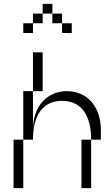

<svg xmlns="http://www.w3.org/2000/svg" viewBox="-20 -970 540 990"><path d="M150 -300V-500H100V-250H150C150 -375 200 -450 300 -450C400 -450 450 -375 450 -250H500V-300C500 -425 425 -500 325 -500C225 -500 150 -425 150 -300ZM50 0H100V-250H50ZM100 -800H150V-850H100ZM150 -500H200V-700H150ZM150 -850H200V-900H150ZM200 -900H250V-950H200ZM250 -850H300V-900H250ZM300 -800H350V-850H300ZM400 0H450V-250H400Z"/></svg>

Font: LS-VG5000 Light Shifted
Style: Regular
Weight: 400
Designer: Justin Bihan, 2021
Foundry: Justin Bihan, 2021
Version: Version 1.000;Glyphs 3.1.2 (3151)